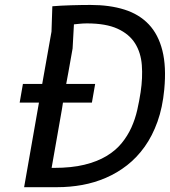

<svg xmlns="http://www.w3.org/2000/svg" viewBox="-20 -776 704 796"><path d="M75 -428H155L193.5 -645L197 -750Q212.5 -751.5 233 -752.5Q253.5 -753.5 275.2 -754.2Q297 -755 318 -755.2Q339 -755.5 355.5 -755.5Q435 -755.5 496 -736.2Q557 -717 596.8 -675Q636.5 -633 653.2 -566.5Q670 -500 661 -405Q654 -330.5 633 -271.8Q612 -213 580 -168Q548 -123 507 -91Q466 -59 419 -38.8Q372 -18.5 321 -9.2Q270 0 218 0H80L141.5 -350.5H61.5ZM281 -575Q275 -541.5 263.5 -476.5Q259.5 -455 254.5 -428H374.5L361 -350.5H241Q239 -338 237 -324.5Q228.5 -276 217.8 -215.2Q207 -154.5 194 -80H204Q276.5 -80 329.8 -93Q383 -106 421 -128.8Q459 -151.5 484 -182Q509 -212.5 524.8 -247.5Q540.5 -282.5 549 -320Q557.5 -357.5 563 -394Q572 -454 568 -506Q564 -558 539.8 -596.5Q515.5 -635 467.2 -657Q419 -679 340 -679Q332 -679 323 -678.5Q314 -678 305.5 -677L286.5 -675Z"/></svg>

Font: B612
Style: Italic
Weight: 400
Italic angle: -10°
Designer: Nicolas Chauveau, Thomas Paillot, Jonathan Favre-Lamarine, Jean-Luc Vinot
Foundry: AIRBUS
Version: Version 1.008